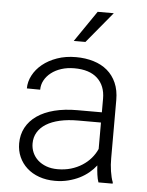

<svg xmlns="http://www.w3.org/2000/svg" viewBox="-54 -788 643 841"><g transform="rotate(5 268.0 -367.0)"><path d="M409.7 0Q404.8 -13.7 402.1 -33.4Q399.4 -53.2 398.4 -73.7Q385.3 -56.6 367.2 -41.5Q349.1 -26.4 326.7 -15.1Q304.2 -3.9 277.3 2.9Q250.5 9.8 219.2 9.8Q180.7 9.8 149.2 -1.5Q117.7 -12.7 95.5 -33Q73.2 -53.2 61 -80.6Q48.8 -107.9 48.8 -140.1Q48.8 -178.7 65.4 -209.7Q82 -240.7 113.3 -262.5Q144.5 -284.2 189.2 -295.7Q233.9 -307.1 289.6 -307.1H397.9V-367.2Q397.9 -423.8 363 -456.3Q328.1 -488.8 261.2 -488.8Q230.5 -488.8 204.6 -480.5Q178.7 -472.2 159.9 -457.5Q141.1 -442.9 130.6 -423.6Q120.1 -404.3 120.1 -382.3L61.5 -382.8Q61.5 -412.6 76.2 -440.4Q90.8 -468.3 117.4 -490Q144 -511.7 181.4 -524.9Q218.8 -538.1 264.2 -538.1Q306.2 -538.1 341.6 -527.3Q377 -516.6 402.3 -495.1Q427.7 -473.6 441.9 -441.4Q456.1 -409.2 456.1 -366.2V-110.4Q456.1 -96.7 457 -82Q458 -67.4 460.2 -53.7Q462.4 -40 465.3 -27.6Q468.3 -15.1 472.2 -5.9V0ZM226.1 -42Q257.8 -42 284.9 -50Q312 -58.1 334 -72.3Q356 -86.4 372.1 -105.2Q388.2 -124 397.9 -146V-262.2H297.9Q252.9 -262.2 217.5 -254.2Q182.1 -246.1 157.7 -231Q133.3 -215.8 120.4 -194.1Q107.4 -172.4 107.4 -145Q107.4 -123.5 115.7 -104.7Q124 -85.9 139.4 -72Q154.8 -58.1 176.8 -50Q198.7 -42 226.1 -42ZM341.3 -744.1H412.1L299.3 -607.9H248Z"/></g></svg>

Font: Melbourne
Style: Light
Weight: 300
Designer: Google
Version: Version 2.000980; 2014